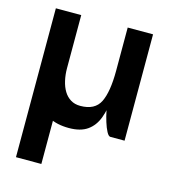

<svg xmlns="http://www.w3.org/2000/svg" viewBox="-105 -586 777 872"><g transform="rotate(15 283.0 -150.0)"><path d="M50.2 -500H169.5V200H50.2ZM169.5 -500V-249.8H50.2V-500ZM169.5 -250.2Q169.5 -220 175.8 -192.5Q182 -165 194.4 -144.6Q206.8 -124.2 226 -112.4Q245.2 -100.5 271.5 -100.5Q340.2 -100.5 364.1 -149.1Q388 -197.8 388 -296.2Q388 -296.2 397.4 -296.2Q406.8 -296.2 406.8 -296.2Q406.8 -230.5 402 -174.4Q397.2 -118.2 381.9 -76.9Q366.5 -35.5 334.4 -12.8Q302.2 10 247.5 10Q190.8 10 152.5 -11Q114.2 -32 91.8 -68.1Q69.2 -104.2 59.8 -151Q50.2 -197.8 50.2 -250.2ZM507.2 -500V0H440.5Q431.8 0 422.5 -17.5Q413.2 -35 405.4 -60.4Q397.5 -85.8 392.8 -109.8Q388 -133.8 388 -145.8V-500Z"/></g></svg>

Font: Haskoy
Style: Regular
Weight: 400
Designer: Ertekin Erdin
Foundry: Ertekin Erdin
Version: Version 1.500